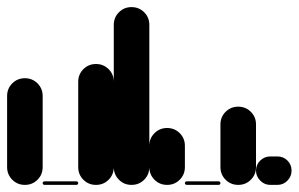

<svg xmlns="http://www.w3.org/2000/svg" viewBox="-20 -520 840 540"><path d="M0 -50H100V-250H0ZM50 -100Q29 -100 14.5 -85.5Q0 -71 0 -50Q0 -29 14.5 -14.5Q29 0 50 0Q71 0 85.5 -14.5Q100 -29 100 -50Q100 -71 85.5 -85.5Q71 -100 50 -100ZM50 -300Q29 -300 14.5 -285.5Q0 -271 0 -250Q0 -229 14.5 -214.5Q29 -200 50 -200Q71 -200 85.5 -214.5Q100 -229 100 -250Q100 -271 85.5 -285.5Q71 -300 50 -300Z M105 -10Q103 -10 101.5 -8.5Q100 -7 100 -5Q100 -3 101.5 -1.5Q103 0 105 0H195Q197 0 198.5 -1.5Q200 -3 200 -5Q200 -7 198.5 -8.5Q197 -10 195 -10Z M200 -50H300V-290H200ZM250 -100Q229 -100 214.5 -85.5Q200 -71 200 -50Q200 -29 214.5 -14.5Q229 0 250 0Q271 0 285.5 -14.5Q300 -29 300 -50Q300 -71 285.5 -85.5Q271 -100 250 -100ZM250 -340Q229 -340 214.5 -325.5Q200 -311 200 -290Q200 -269 214.5 -254.5Q229 -240 250 -240Q271 -240 285.5 -254.5Q300 -269 300 -290Q300 -311 285.5 -325.5Q271 -340 250 -340Z M300 -50H400V-450H300ZM350 -100Q329 -100 314.5 -85.5Q300 -71 300 -50Q300 -29 314.5 -14.5Q329 0 350 0Q371 0 385.5 -14.5Q400 -29 400 -50Q400 -71 385.5 -85.5Q371 -100 350 -100ZM350 -500Q329 -500 314.5 -485.5Q300 -471 300 -450Q300 -429 314.5 -414.5Q329 -400 350 -400Q371 -400 385.5 -414.5Q400 -429 400 -450Q400 -471 385.5 -485.5Q371 -500 350 -500Z M400 -50H500V-110H400ZM450 -100Q429 -100 414.5 -85.5Q400 -71 400 -50Q400 -29 414.5 -14.5Q429 0 450 0Q471 0 485.5 -14.5Q500 -29 500 -50Q500 -71 485.5 -85.5Q471 -100 450 -100ZM450 -160Q429 -160 414.5 -145.5Q400 -131 400 -110Q400 -89 414.5 -74.5Q429 -60 450 -60Q471 -60 485.5 -74.5Q500 -89 500 -110Q500 -131 485.5 -145.5Q471 -160 450 -160Z M505 -10Q503 -10 501.5 -8.5Q500 -7 500 -5Q500 -3 501.5 -1.5Q503 0 505 0H595Q597 0 598.5 -1.5Q600 -3 600 -5Q600 -7 598.5 -8.5Q597 -10 595 -10Z M600 -50H700V-170H600ZM650 -100Q629 -100 614.5 -85.5Q600 -71 600 -50Q600 -29 614.5 -14.5Q629 0 650 0Q671 0 685.5 -14.5Q700 -29 700 -50Q700 -71 685.5 -85.5Q671 -100 650 -100ZM650 -220Q629 -220 614.5 -205.5Q600 -191 600 -170Q600 -149 614.5 -134.5Q629 -120 650 -120Q671 -120 685.5 -134.5Q700 -149 700 -170Q700 -191 685.5 -205.5Q671 -220 650 -220Z M740 -80Q724 -80 712 -68.5Q700 -57 700 -40Q700 -24 712 -12Q724 0 740 0H760Q777 0 788.5 -12Q800 -24 800 -40Q800 -57 788.5 -68.5Q777 -80 760 -80Z"/></svg>

Font: Wavefont SemiBold
Style: Regular
Weight: 600
Version: Version 3.004;gftools[0.9.33]